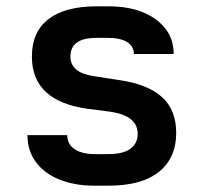

<svg xmlns="http://www.w3.org/2000/svg" viewBox="-20 -579 640 608"><path d="M279 9Q216 9 168 -10.5Q120 -30 93.5 -66Q67 -102 67 -151H193Q193 -122 216.5 -106.5Q240 -91 280 -91H323Q370 -91 393 -108Q416 -125 416 -155Q416 -212 331 -225L254 -235Q81 -260 81 -400Q81 -478 133.5 -518.5Q186 -559 286 -559H324Q417 -559 473.5 -517.5Q530 -476 530 -408H404Q404 -432 383 -445.5Q362 -459 323 -459H285Q203 -459 203 -400Q203 -349 276 -338L354 -326Q447 -313 492.5 -272Q538 -231 538 -158Q538 -79 483.5 -35Q429 9 323 9Z"/></svg>

Font: NKDuy Mono
Style: Bold
Weight: 700
Monospace: yes
Designer: NKDuy
Foundry: NKDuy
Version: Version 2.251; ttfautohint (v1.8.4.7-5d5b)